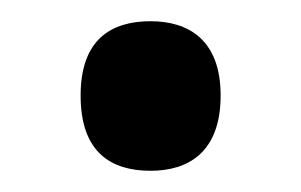

<svg xmlns="http://www.w3.org/2000/svg" viewBox="-20 -154 284 181"><path d="M122 7C157 7 188 -10 188 -64C188 -117 157 -134 122 -134C85 -134 56 -117 56 -64C56 -10 85 7 122 7Z"/></svg>

Font: Noto Serif Condensed Semi
Style: Regular
Weight: 600
Width: 3
Designer: Monotype Design Team
Foundry: Monotype Imaging Inc.
Version: Version 1.002